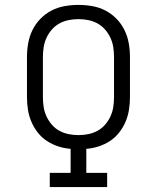

<svg xmlns="http://www.w3.org/2000/svg" viewBox="-20 -763 640 783"><path d="M183 0V-58H268V-156Q242 -158 217.5 -166Q193 -174 171.5 -188Q150 -202 134 -222.5Q118 -243 108 -266.5Q98 -290 94 -315.5Q90 -341 90 -367V-530Q90 -559 95 -587Q100 -615 112.5 -640.5Q125 -666 145 -686.5Q165 -707 190 -720Q215 -733 243.5 -738Q272 -743 300 -743Q328 -743 356.5 -738Q385 -733 410 -720Q435 -707 455 -686.5Q475 -666 487.5 -640.5Q500 -615 505 -587Q510 -559 510 -530V-367Q510 -341 506 -315.5Q502 -290 492 -266.5Q482 -243 466 -222.5Q450 -202 428.5 -188Q407 -174 382.5 -166Q358 -158 332 -156V-58H417V0ZM300 -212Q320 -212 340 -216Q360 -220 377.5 -229.5Q395 -239 408.5 -254.5Q422 -270 430.5 -288.5Q439 -307 442 -327Q445 -347 445 -367V-530Q445 -550 442 -570Q439 -590 430.5 -608.5Q422 -627 408.5 -642.5Q395 -658 377.5 -667.5Q360 -677 340 -681Q320 -685 300 -685Q280 -685 260 -681Q240 -677 222.5 -667.5Q205 -658 191.5 -642.5Q178 -627 169.5 -608.5Q161 -590 158 -570Q155 -550 155 -530V-367Q155 -347 158 -327Q161 -307 169.5 -288.5Q178 -270 191.5 -254.5Q205 -239 222.5 -229.5Q240 -220 260 -216Q280 -212 300 -212Z"/></svg>

Font: Iosevka Etoile Light
Style: Regular
Weight: 300
Designer: Belleve Invis
Foundry: Belleve Invis
Version: Version 25.0.1; ttfautohint (v1.8.4)